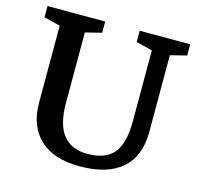

<svg xmlns="http://www.w3.org/2000/svg" viewBox="-106 -833 995 958"><g transform="rotate(15 392.0 -354.5)"><path d="M584 -274V-641L500 -662V-720H761V-662L677 -641V-243Q677 -119 602.5 -54Q528 11 384 11Q251 11 179.5 -55.5Q108 -122 108 -244V-641L24 -662V-720H322V-662L238 -641V-276Q238 -59 406 -59Q500 -59 542 -110Q584 -161 584 -274Z"/></g></svg>

Font: Domine
Style: Regular
Weight: 400
Designer: Pablo Impallari, Rodrigo Fuenzalida, Brenda Gallo
Foundry: Pablo Impallari, Rodrigo Fuenzalida, Brenda Gallo
Version: Version 2.000;September 19, 2022;FontCreator 14.0.0.2877 64-